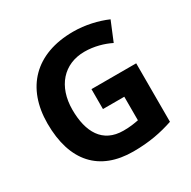

<svg xmlns="http://www.w3.org/2000/svg" viewBox="-162 -883 1049 1052"><g transform="rotate(-30 362.0 -357.0)"><path d="M361 -401V-275H496V-126C470 -121 443 -116 400 -116C268 -116 214 -215 214 -355C214 -502 298 -598 430 -598C491 -598 549 -581 593 -559L643 -680C583 -706 507 -724 431 -724C191 -724 58 -582 58 -358C58 -118 177 10 390 10C492 10 569 -6 644 -31V-401Z"/></g></svg>

Font: Noto Sans Malayalam
Style: Bold
Weight: 700
Designer: Jelle Bosma - Monotype Design Team
Foundry: Monotype Imaging Inc.
Version: Version 2.104